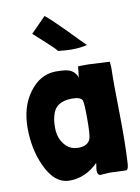

<svg xmlns="http://www.w3.org/2000/svg" viewBox="-85 -812 638 872"><g transform="rotate(-10 233.5 -376.0)"><path d="M440 -474V-464Q438 -406 441 -252Q443 -119 438 -40Q438 -1 425 1L348 -2L305 1Q293 -3 293 -21Q293 -29 295 -39Q297 -50 297 -56Q239 2 165 2Q95 2 53 -92Q18 -170 18 -266Q18 -365 67 -430Q115 -495 186 -497Q231 -497 248 -491Q275 -482 288 -451Q287 -463 290 -478Q292 -496 292 -502Q292 -503 340 -503Q410 -500 438 -498Q440 -482 440 -474ZM141 -246Q141 -200 165 -170Q189 -138 230 -138Q275 -138 286 -170Q292 -188 292 -259Q292 -333 287 -346Q279 -363 240 -363Q161 -363 147 -299Q141 -279 141 -246ZM182 -754Q209 -733 266 -675Q336 -603 349 -591Q297 -577 215 -587Q207 -599 167 -635Q116 -682 114 -683L113 -684Z"/></g></svg>

Font: Londrina Solid
Style: Regular
Weight: 400
Designer: Marcelo Magalhaes
Foundry: Marcelo Magalh„es
Version: Version 1.001 2011